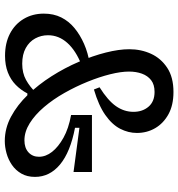

<svg xmlns="http://www.w3.org/2000/svg" viewBox="8 -722 727 782"><g transform="rotate(90 371.0 -330.5)"><path d="M554 13Q502 13 454.5 -12.5Q407 -38 365.5 -81Q324 -124 290 -177.5Q256 -231 231.5 -288Q207 -345 193.5 -398.5Q180 -452 180 -494Q180 -542 198.5 -582.5Q217 -623 255.5 -648.5Q294 -674 354 -674Q408 -674 445 -653.5Q482 -633 501.5 -599.5Q521 -566 521 -525Q521 -490 504 -457Q487 -424 448 -396.5Q409 -369 344 -350L335 -373Q389 -407 412 -440Q435 -473 435 -511Q435 -548 414 -572.5Q393 -597 354 -597Q324 -597 306 -583Q288 -569 279.5 -545.5Q271 -522 271 -493Q271 -460 282 -416Q293 -372 312.5 -324Q332 -276 358 -230Q384 -184 415.5 -147Q447 -110 481.5 -88.5Q516 -67 551 -67Q582 -67 600 -83.5Q618 -100 618 -126Q618 -154 598 -179.5Q578 -205 540.5 -226Q503 -247 448 -257V-342H680V-267L500 -291V-273Q599 -254 649.5 -212Q700 -170 700 -110Q700 -78 686.5 -54.5Q673 -31 651 -16Q629 -1 603.5 6Q578 13 554 13ZM207 12Q155 12 116.5 -8Q78 -28 56.5 -64Q35 -100 35 -146Q35 -186 50.5 -217Q66 -248 94 -271Q122 -294 158.5 -310Q195 -326 239 -333L245 -300Q186 -277 154.5 -242Q123 -207 123 -163Q123 -135 136 -111Q149 -87 175 -72.5Q201 -58 239 -58Q277 -58 305 -73.5Q333 -89 357 -114L382 -79H360Q346 -52 325 -31.5Q304 -11 274.5 0.5Q245 12 207 12Z"/></g></svg>

Font: Bricolage Grotesque 28pt
Style: Regular
Weight: 400
Version: Version 1.001;gftools[0.9.33.dev8+g029e19f]